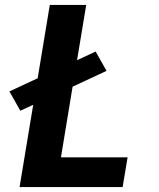

<svg xmlns="http://www.w3.org/2000/svg" viewBox="-20 -755 640 775"><path d="M59 0 114 -332 62 -308 18 -386 132 -439 181 -735H328L291 -512L366 -547L410 -469L273 -405L226 -120H495L475 0Z"/></svg>

Font: Iosevka SS04 Hv Ex Obl
Style: Regular
Weight: 900
Width: 7
Italic angle: -9°
Monospace: yes
Designer: Belleve Invis
Foundry: Belleve Invis
Version: Version 19.0.0; ttfautohint (v1.8.4)